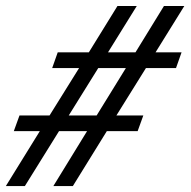

<svg xmlns="http://www.w3.org/2000/svg" viewBox="-22 -630 640 645"><path d="M-2.4 -4.9 111.8 -189.5H24.4L43.5 -242.2H144.5L243.7 -401.4H153.3L171.9 -454.1H276.4L372.6 -609.9H437.5L340.8 -454.1H433.1L528.8 -609.9H597.2L500.5 -454.1H587.9L569.3 -401.4H468.3L369.1 -242.2H459.5L440.4 -189.5H336.9L222.7 -4.9H157.2L270.5 -189.5H176.3L61.5 -4.9ZM209 -242.2H302.7L400.9 -401.4H308.1Z"/></svg>

Font: Elstob 10pt SemiBold
Style: Italic
Weight: 600
Italic angle: -20°
Designer: Peter S. Baker
Version: Version 1.015